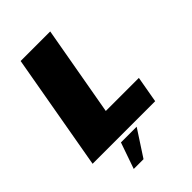

<svg xmlns="http://www.w3.org/2000/svg" viewBox="-287 -773 1049 1049"><g transform="rotate(-45 238.0 -248.0)"><path d="M82 -675H310.5L218 -153H473.5L446.5 0H-37ZM155 27H276.5L177.5 179H102Z"/></g></svg>

Font: Rudi
Style: Regular
Weight: 400
Italic angle: -10°
Designer: Tyler Finck
Foundry: Etcetera Type Company
Version: Version 1.111; ttfautohint (v1.8.4)